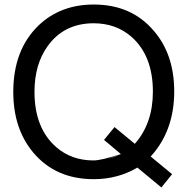

<svg xmlns="http://www.w3.org/2000/svg" viewBox="-20 -761 818 840"><path d="M732.9 1 686 59.1 581.1 -27.8Q495.1 22.9 390.1 22.9Q223.1 22.9 125 -94.2Q38.1 -198.2 38.1 -358.9Q38.1 -543 148.9 -649.9Q245.1 -741.2 390.1 -741.2Q556.2 -741.2 653.8 -625Q742.2 -522 742.2 -360.8Q742.2 -189 639.2 -76.2ZM481 -205.1 569.8 -131.8Q648.9 -221.2 648.9 -359.9Q648.9 -517.1 555.2 -600.1Q486.8 -659.2 390.1 -659.2Q258.8 -659.2 187 -557.1Q130.9 -478 130.9 -358.9Q130.9 -200.2 226.1 -117.2Q293 -59.1 389.2 -59.1Q422.9 -59.1 508.8 -86.9L453.1 -65.9Q479 -73.2 508.8 -86.9L435.1 -148.9Z"/></svg>

Font: SolaimanLipiNormal
Style: Normal
Weight: 400
Designer: Solaiman Karim
Version: Version 1.6.1 ; ttfautohint (v1.5.65-e2d9)